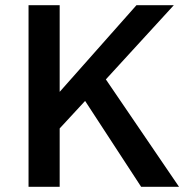

<svg xmlns="http://www.w3.org/2000/svg" viewBox="-20 -720 735 740"><path d="M90 -700H210V-366L506 -700H650L388 -414L670 0H524L308 -331L210 -225V0H90Z"/></svg>

Font: .
Style: 
Weight: 500
Designer: A.Korolkova, Vitaly Kuzmin
Foundry: ParaType Ltd
Version: Version 1.000; Glyphs 3.2, build 3192.0